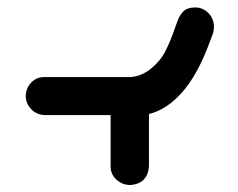

<svg xmlns="http://www.w3.org/2000/svg" viewBox="-20 -499 655 528"><path d="M565.4 -406.2 549.8 -365.2Q514.6 -276.4 467.8 -231.4Q430.7 -195.3 389.6 -185.5V-41Q385.7 5.9 338.9 9.8Q316.4 9.8 300.3 -4.9Q284.2 -19.5 284.2 -41V-182.6H101.6Q81.1 -183.6 66.4 -198.2Q51.8 -212.9 50.8 -233.4Q50.8 -255.9 65.4 -271.5Q80.1 -287.1 101.6 -287.1H338.9Q369.1 -289.1 395 -310.1Q420.9 -331.1 434.6 -357.9Q448.2 -384.8 459 -416L467.8 -440.4Q473.6 -457 484.4 -467.8Q495.1 -478.5 516.6 -478.5Q538.1 -478.5 553.2 -462.9Q568.4 -447.3 568.4 -424.8Q568.4 -415 565.4 -406.2Z"/></svg>

Font: Nico Moji
Style: Regular
Weight: 400
Version: Version 1.02